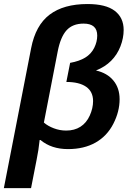

<svg xmlns="http://www.w3.org/2000/svg" viewBox="-42 -745 663 972"><path d="M302.2 9.8Q218.3 9.8 163.1 -36.1H158.7Q153.3 16.1 143.6 62.5L115.2 207.5H-22.5L115.7 -501.5Q138.2 -617.2 209.2 -670.9Q280.3 -724.6 400.9 -724.6Q493.7 -724.6 538.8 -690.2Q584 -655.8 584 -593.3Q584 -552.7 567.9 -510.7Q551.8 -468.8 520.8 -437.5Q489.7 -406.2 443.8 -388.2Q500.5 -375.5 532 -337.4Q563.5 -299.3 563.5 -242.7Q563.5 -180.2 531.7 -118.2Q500 -56.2 441.7 -23.2Q383.3 9.8 302.2 9.8ZM429.2 -233.4Q429.2 -281.2 394 -305.7Q358.9 -330.1 293.9 -330.1L313 -426.8Q359.4 -435.1 389.4 -453.4Q419.4 -471.7 434.8 -502.4Q450.2 -533.2 450.2 -564.9Q450.2 -625.5 381.3 -625.5Q325.7 -625.5 294.9 -591.6Q264.2 -557.6 250 -483.9L180.2 -124.5Q200.2 -106.9 230.5 -95.5Q260.7 -84 293 -84Q335 -84 365.2 -103.3Q395.5 -122.6 412.4 -159.9Q429.2 -197.3 429.2 -233.4Z"/></svg>

Font: Cousine
Style: Bold Italic
Weight: 700
Italic angle: -12°
Monospace: yes
Designer: Steve Matteson
Foundry: Ascender Corporation
Version: Version 1.20